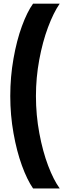

<svg xmlns="http://www.w3.org/2000/svg" viewBox="-20 -827 355 1077"><path d="M37.6 -288.1Q37.6 -396 55.7 -498.3Q73.7 -600.6 103 -680.4Q132.3 -760.3 165.5 -806.6H314.9Q279.8 -755.4 249.3 -673.8Q218.8 -592.3 200.2 -491.7Q181.6 -391.1 181.6 -288.1Q181.6 -181.6 200.7 -79.6Q219.7 22.5 250.2 102.8Q280.8 183.1 314.9 230H165.5Q132.3 182.1 103 101.8Q73.7 21.5 55.7 -80.1Q37.6 -181.6 37.6 -288.1Z"/></svg>

Font: Glacial Indifference
Style: Bold
Weight: 700
Designer: Alfredo Marco Pradil
Foundry: Alfredo Marco Pradil
Version: Version 1.312